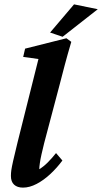

<svg xmlns="http://www.w3.org/2000/svg" viewBox="-20 -857 471 885"><path d="M85.9 7.8Q59.6 7.8 44.9 -5.9Q30.3 -19.5 30.3 -45.9Q30.3 -58.6 32.2 -72.8Q34.2 -86.9 40.5 -115.2Q46.9 -143.6 60.5 -199.2L157.2 -585L86.9 -594.7L95.7 -632.8L286.1 -680.7L308.6 -664.1Q291 -604.5 278.3 -556.6Q265.6 -508.8 254.9 -466.8L183.6 -197.3Q176.8 -169.9 171.4 -146Q166 -122.1 163.6 -104.5Q161.1 -86.9 161.1 -77.1Q180.7 -88.9 199.7 -107.9Q218.8 -127 238.3 -151.4L267.6 -117.2Q243.2 -84 212.4 -55.2Q181.6 -26.4 148.9 -9.3Q116.2 7.8 85.9 7.8ZM268.6 -687.5 210.9 -707 321.3 -836.9 430.7 -814.5Z"/></svg>

Font: Crimson Pro
Style: Bold Italic
Weight: 700
Italic angle: -12°
Designer: Jacques Le Bailly
Foundry: Baron von Fonthausen
Version: Version 1.003